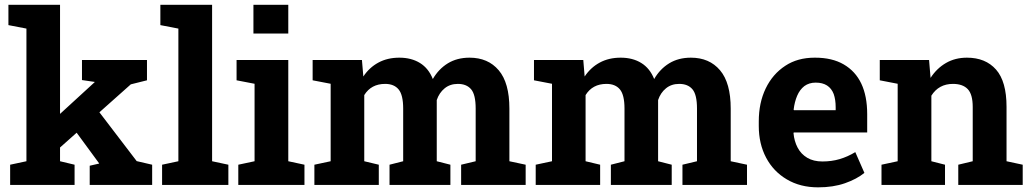

<svg xmlns="http://www.w3.org/2000/svg" viewBox="-20 -782 4361 812"><path d="M601.6 -442.4 533.2 -425.3 400.4 -307.1 558.1 -100.6 623.5 -85.4V0H359.4V-81.1L399.4 -90.3L398.4 -92.3L304.2 -220.7L233.9 -158.2V-100.1L295.4 -85.4V0H22.9V-85.4L91.8 -100.1V-661.1L15.6 -675.8V-761.7H233.9V-300.3L379.9 -434.1L380.9 -435.5L326.7 -443.4V-528.3H601.6Z M877 -761.7V-100.1L945.8 -85.4V0H665.5V-85.4L734.4 -100.1V-661.1L658.2 -675.8V-761.7Z M1051.8 -640.1V-761.7H1199.2V-640.1ZM1199.2 -528.3V-100.1L1267.6 -85.4V0H987.8V-85.4L1056.6 -100.1V-427.7L980.5 -442.4V-528.3Z M1520.5 -100.1 1582 -85.4V0H1309.6V-85.4L1378.4 -100.1V-427.7L1302.2 -442.4V-528.3H1510.7L1516.6 -458.5Q1542 -496.6 1580.3 -517.3Q1618.7 -538.1 1668.9 -538.1Q1719.7 -538.1 1756.1 -515.6Q1792.5 -493.2 1810.5 -447.8Q1835 -490.2 1874 -514.2Q1913.1 -538.1 1965.8 -538.1Q2043.9 -538.1 2089.1 -484.9Q2134.3 -431.6 2134.3 -322.8V-100.1L2203.1 -85.4V0H1930.2V-85.4L1991.7 -100.1V-323.2Q1991.7 -381.8 1972.4 -404.5Q1953.1 -427.2 1916.5 -427.2Q1883.3 -427.2 1860.4 -408.4Q1837.4 -389.6 1827.1 -358.9V-100.1L1884.8 -85.4V0H1627.4V-85.4L1685.1 -100.1V-323.2Q1685.1 -380.4 1665.8 -403.8Q1646.5 -427.2 1608.9 -427.2Q1549.8 -427.2 1520.5 -379.9Z M2456.5 -100.1 2518.1 -85.4V0H2245.6V-85.4L2314.5 -100.1V-427.7L2238.3 -442.4V-528.3H2446.8L2452.6 -458.5Q2478 -496.6 2516.4 -517.3Q2554.7 -538.1 2605 -538.1Q2655.8 -538.1 2692.1 -515.6Q2728.5 -493.2 2746.6 -447.8Q2771 -490.2 2810.1 -514.2Q2849.1 -538.1 2901.9 -538.1Q2980 -538.1 3025.1 -484.9Q3070.3 -431.6 3070.3 -322.8V-100.1L3139.2 -85.4V0H2866.2V-85.4L2927.7 -100.1V-323.2Q2927.7 -381.8 2908.4 -404.5Q2889.2 -427.2 2852.5 -427.2Q2819.3 -427.2 2796.4 -408.4Q2773.4 -389.6 2763.2 -358.9V-100.1L2820.8 -85.4V0H2563.5V-85.4L2621.1 -100.1V-323.2Q2621.1 -380.4 2601.8 -403.8Q2582.5 -427.2 2544.9 -427.2Q2485.8 -427.2 2456.5 -379.9Z M3439.9 10.3Q3364.3 10.3 3307.6 -23.4Q3251 -56.6 3220 -115.2Q3189 -173.8 3189 -249V-268.6Q3189 -347.2 3218.3 -408Q3247.6 -468.8 3301.3 -503.9Q3353 -538.1 3425.3 -538.1H3427.2Q3499 -538.1 3547.9 -509.8Q3647.5 -452.1 3647.5 -299.3V-221.7H3336.9L3335.9 -218.8Q3338.9 -184.6 3353.5 -157.2Q3367.7 -130.4 3394 -114.7Q3420.4 -99.1 3458 -99.1Q3497.1 -99.1 3531 -109.1Q3564.9 -119.1 3597.2 -138.7L3635.7 -50.8Q3603 -24.4 3553.5 -7.1Q3503.9 10.3 3439.9 10.3ZM3336.4 -318.4 3337.9 -315.9H3514.2V-328.6Q3514.2 -360.4 3505.9 -384.3Q3487.3 -432.6 3429.7 -432.6Q3401.9 -432.6 3381.8 -418Q3362.3 -402.8 3351.3 -377Q3340.3 -351.1 3336.4 -318.4Z M3918.9 -100.1 3976.6 -85.4V0H3708V-85.4L3776.4 -100.1V-427.7L3700.7 -442.4V-528.3H3909.2L3915.5 -452.6Q3941.9 -493.2 3980.7 -515.6Q4019.5 -538.1 4069.3 -538.1Q4147.9 -538.1 4192.4 -487.8Q4236.8 -437.5 4236.8 -330.1V-100.1L4305.2 -85.4V0H4032.7V-85.4L4093.8 -100.1V-329.6Q4093.8 -382.8 4072.8 -405Q4051.8 -427.2 4010.3 -427.2Q3950.2 -427.2 3918.9 -377.4Z"/></svg>

Font: Battambang
Style: Bold
Weight: 700
Designer: Danh Hong
Version: Version 8.002; ttfautohint (v1.8.3)